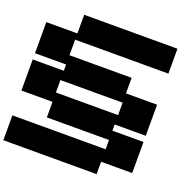

<svg xmlns="http://www.w3.org/2000/svg" viewBox="-181 -1226 1434 1451"><g transform="rotate(20 535.5 -500.0)"><path d="M750 -424.8V-524.9H250V-424.8ZM0 49.8V-149.9H750V-224.6H250V-349.6H0V-599.6H250V-649.9H0V-899.9H250V-1049.8H1000V-849.6H250V-724.6H750V-599.6H1000V-349.6H750V-299.8H1000V-49.8H750V49.8Z"/></g></svg>

Font: Minecraft five bold
Style: Regular
Weight: 400
Designer: AngelloENF2
Foundry: https://fontstruct.com
Version: Version 1.0